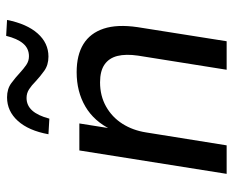

<svg xmlns="http://www.w3.org/2000/svg" viewBox="-88 -688 775 640"><g transform="rotate(-90 300.0 -367.5)"><path d="M41 0 119 -491H209L192 -384H188Q216 -442 265.5 -471Q315 -500 380 -500Q437 -500 473.5 -477.5Q510 -455 525 -410Q540 -365 530 -297L483 0H388L435 -295Q441 -336 434 -364Q427 -392 405.5 -407Q384 -422 346 -422Q301 -422 265.5 -402Q230 -382 208 -347.5Q186 -313 179 -268L136 0ZM225 -591 173 -594Q185 -660 217.5 -696Q250 -732 296 -732Q324 -732 343 -718Q362 -704 378 -689Q391 -677 404 -668Q417 -659 433 -659Q459 -659 475.5 -678.5Q492 -698 501 -735L554 -732Q541 -666 509 -630Q477 -594 432 -594Q404 -594 384.5 -608Q365 -622 349 -637Q336 -650 323 -658.5Q310 -667 294 -667Q269 -667 252 -648Q235 -629 225 -591Z"/></g></svg>

Font: Nunito Sans 10pt Medium
Style: Italic
Weight: 500
Italic angle: -9°
Designer: Vernon Adams
Foundry: Vernon Adams
Version: Version 3.101;gftools[0.9.27]